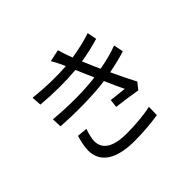

<svg xmlns="http://www.w3.org/2000/svg" viewBox="-178 -1055 1356 1356"><g transform="rotate(-45 500.0 -377.5)"><path d="M211 -268C200 -232 188 -186 188 -144C188 -20 292 41 469 41C550 41 646 33 708 22L710 -59C640 -43 546 -36 466 -36C325 -36 265 -84 265 -160C265 -186 276 -230 288 -261ZM842 -539C797 -522 737 -504 659 -490C642 -527 628 -558 620 -579L602 -620C670 -631 735 -646 786 -662L772 -733C714 -712 644 -697 575 -686C560 -724 547 -762 538 -796L448 -777C461 -756 470 -738 485 -707C489 -698 493 -688 498 -677C403 -670 292 -672 174 -685L179 -612C302 -601 427 -601 527 -610C534 -594 541 -576 549 -559L584 -478C466 -463 319 -462 168 -476L171 -403C324 -393 486 -395 614 -412C637 -360 660 -308 679 -269C648 -272 601 -277 553 -283L546 -222C609 -214 689 -203 739 -194L778 -243C750 -295 718 -362 689 -425C756 -438 813 -452 857 -467Z"/></g></svg>

Font: Source Han Sans CN Regular
Style: Regular
Weight: 400
Designer: Ryoko NISHIZUKA (kana & ideographs); Paul D. Hunt (Latin, Greek & Cyrillic); Wenlong ZHANG (bopomofo); Sandoll Communica
Foundry: Adobe Systems Incorporated
Version: Version 1.004;PS 1.004;hotconv 1.0.82;makeotf.lib2.5.63406